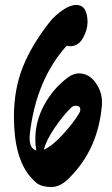

<svg xmlns="http://www.w3.org/2000/svg" viewBox="-20 -803 450 772"><path d="M99 -249Q99 -205 126 -198Q122 -218 122 -244Q122 -316 158.5 -382.5Q195 -449 255 -493Q277 -508 297 -508Q337 -508 363.5 -471.5Q390 -435 390 -394V-383Q376 -206 261 -90Q224 -51 186.5 -51Q149 -51 127 -67Q120 -72 103 -91Q36 -168 36 -334Q36 -444 72 -534Q108 -624 181 -716Q201 -741 231.5 -762Q262 -783 286.5 -783Q311 -783 321.5 -764Q332 -745 332 -714Q332 -683 313.5 -650Q295 -617 261 -617Q258 -617 248 -619Q125 -482 100 -265ZM284 -378Q274 -378 266 -370Q233 -338 199.5 -288.5Q166 -239 156 -201Q189 -215 231.5 -261Q274 -307 298 -347Q303 -355 303 -362Q303 -378 284 -378Z"/></svg>

Font: Ma Shan Zheng
Style: Regular
Weight: 400
Designer: ZhongQi
Foundry: ZhongQi
Version: Version 2.001